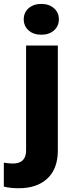

<svg xmlns="http://www.w3.org/2000/svg" viewBox="-77 -765 368 998"><path d="M46.4 -664.6Q46.4 -699.7 71.8 -722.2Q97.2 -744.6 137.7 -744.6Q178.2 -744.6 203.6 -722.2Q229 -699.7 229 -664.6Q229 -629.4 203.6 -606.9Q178.2 -584.5 137.7 -584.5Q97.2 -584.5 71.8 -606.9Q46.4 -629.4 46.4 -664.6ZM58.6 -528.3H223.6V17.1Q223.6 112.3 169.4 162.8Q115.2 213.4 21 213.4Q0 213.4 -17.8 211.7Q-35.6 210 -57.1 205.1V80.6Q-44.4 82.5 -33.7 83.7Q-22.9 85 -10.3 85Q58.6 85 58.6 17.1Z"/></svg>

Font: Vazirmatn UI FD Black
Style: Regular
Weight: 900
Designer: Saber Rastikerdar
Foundry: Saber Rastikerdar
Version: Version 33.003